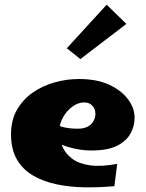

<svg xmlns="http://www.w3.org/2000/svg" viewBox="-20 -792 621 819"><path d="M468 2Q404 8 340.5 7Q277 6 220.5 -6Q164 -18 120.5 -43.5Q77 -69 52 -112Q27 -155 27 -219Q27 -279 52 -323Q77 -367 119 -396.5Q161 -426 212.5 -440.5Q264 -455 316 -455Q395 -455 448 -429.5Q501 -404 528 -366Q555 -328 554 -288Q554 -255 537 -223Q520 -191 480 -170.5Q440 -150 369 -150Q344 -150 319 -154Q294 -158 269.5 -165.5Q245 -173 222 -183.5Q199 -194 179 -207L208 -266Q230 -254 255.5 -248.5Q281 -243 312 -243Q337 -243 353.5 -251.5Q370 -260 378.5 -275Q387 -290 387 -307Q387 -320 381.5 -330.5Q376 -341 365.5 -348Q355 -355 338 -355Q313 -355 288.5 -337Q264 -319 248.5 -291Q233 -263 233 -232Q233 -199 245.5 -168.5Q258 -138 286.5 -116Q315 -94 362.5 -87Q410 -80 480 -93ZM323 -540 265 -586 435 -772 519 -690Z"/></svg>

Font: Marhey Light
Style: Regular
Weight: 300
Designer: Nur Syamsi & Bustanul Arifin
Foundry: Namelatype
Version: Version 1.000